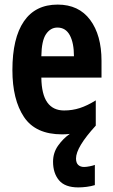

<svg xmlns="http://www.w3.org/2000/svg" viewBox="-20 -641 491 836"><path d="M311 49Q311 68 320.5 77Q330 86 346 86Q356 86 371 83Q386 80 393 77V165Q377 170 357.5 172.5Q338 175 321 175Q263 175 237 144Q211 113 211 63Q211 24 233 -7Q255 -38 284 -58Q267 -56 250 -56Q135 -56 84.5 -131.5Q34 -207 34 -336Q34 -475 84 -548Q134 -621 231 -621Q323 -621 372.5 -554.5Q422 -488 422 -376V-303H160Q161 -230 186 -195Q211 -160 259 -160Q295 -160 327.5 -170.5Q360 -181 397 -204V-94Q311 0 311 49ZM230 -521Q200 -521 180.5 -492.5Q161 -464 160 -396H302Q302 -454 284 -487.5Q266 -521 230 -521Z"/></svg>

Font: Noto Sans Malayalam UI ExtraCondensed
Style: Bold
Weight: 700
Width: 2
Designer: Jelle Bosma - Monotype Design Team
Foundry: Monotype Imaging Inc.
Version: Version 2.104; ttfautohint (v1.8.4.7-5d5b)